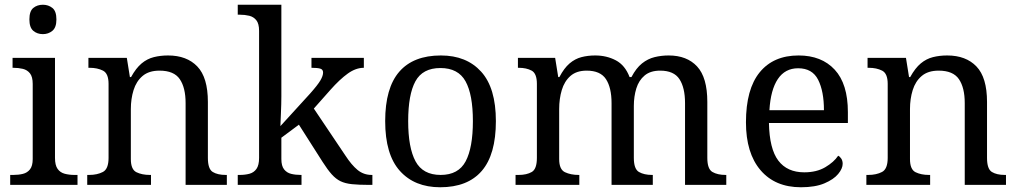

<svg xmlns="http://www.w3.org/2000/svg" viewBox="-20 -780 4292 810"><path d="M23 0V-42H36Q58 -42 76.5 -46.5Q95 -51 106.5 -65.5Q118 -80 118 -109V-426Q118 -456 106.5 -470.5Q95 -485 76.5 -489.5Q58 -494 36 -494H33V-536H212V-114Q212 -83 223 -67.5Q234 -52 253 -47Q272 -42 294 -42H307V0ZM161 -636Q137 -636 120.5 -650Q104 -664 104 -698Q104 -733 120.5 -746.5Q137 -760 161 -760Q184 -760 201 -746.5Q218 -733 218 -698Q218 -664 201 -650Q184 -636 161 -636Z M348 0V-42H356Q390 -42 414 -54.5Q438 -67 438 -114V-426Q438 -470 414.5 -482Q391 -494 358 -494H353V-536H515L528 -455H533Q554 -493 577.5 -512.5Q601 -532 629 -539Q657 -546 689 -546Q768 -546 812.5 -499.5Q857 -453 857 -350V-114Q857 -67 877.5 -54.5Q898 -42 932 -42H937V0H763V-345Q763 -410 738.5 -446Q714 -482 653 -482Q608 -482 581.5 -459.5Q555 -437 543.5 -400Q532 -363 532 -320V-109Q532 -65 555.5 -53.5Q579 -42 612 -42H617V0Z M983 0V-42H991Q1014 -42 1032.5 -47Q1051 -52 1062 -67.5Q1073 -83 1073 -114V-650Q1073 -680 1061.5 -694.5Q1050 -709 1031.5 -713.5Q1013 -718 991 -718H983V-760H1167V-374Q1167 -361 1166.5 -340Q1166 -319 1165 -298Q1164 -277 1163.5 -262.5Q1163 -248 1163 -248L1288 -385Q1320 -421 1331.5 -440.5Q1343 -460 1343 -474Q1343 -487 1331 -490.5Q1319 -494 1294 -494V-536H1515V-494Q1481 -494 1447 -469.5Q1413 -445 1374 -401L1304 -322L1437 -124Q1463 -84 1488.5 -63Q1514 -42 1548 -42H1551V0H1537Q1494 0 1465 -3Q1436 -6 1416.5 -15.5Q1397 -25 1379.5 -44.5Q1362 -64 1341 -97L1241 -254L1167 -199V-109Q1167 -80 1178.5 -65.5Q1190 -51 1208.5 -46.5Q1227 -42 1249 -42H1252V0Z M1837 10Q1729 10 1667 -59Q1605 -128 1605 -269Q1605 -409 1664.5 -477.5Q1724 -546 1840 -546Q1948 -546 2010 -477.5Q2072 -409 2072 -269Q2072 -128 2012.5 -59Q1953 10 1837 10ZM1839 -42Q1914 -42 1944.5 -99.5Q1975 -157 1975 -269Q1975 -381 1944 -437Q1913 -493 1838 -493Q1763 -493 1732.5 -437Q1702 -381 1702 -269Q1702 -157 1733 -99.5Q1764 -42 1839 -42Z M2155 0V-42H2168Q2202 -42 2223.5 -54.5Q2245 -67 2245 -114V-426Q2245 -470 2223 -482Q2201 -494 2168 -494H2165V-536H2322L2335 -455H2340Q2360 -493 2383 -512.5Q2406 -532 2433 -539Q2460 -546 2491 -546Q2539 -546 2578 -525.5Q2617 -505 2636 -455H2644Q2664 -493 2688.5 -512.5Q2713 -532 2741.5 -539Q2770 -546 2801 -546Q2878 -546 2921 -499.5Q2964 -453 2964 -350V-114Q2964 -67 2985.5 -54.5Q3007 -42 3041 -42H3044V0H2870V-345Q2870 -410 2846.5 -446Q2823 -482 2765 -482Q2724 -482 2699.5 -461.5Q2675 -441 2664.5 -407Q2654 -373 2654 -333V-114Q2654 -67 2675.5 -54.5Q2697 -42 2731 -42H2734V0H2560V-345Q2560 -410 2536.5 -446Q2513 -482 2455 -482Q2412 -482 2386.5 -459.5Q2361 -437 2350 -400Q2339 -363 2339 -320V-109Q2339 -65 2363.5 -53.5Q2388 -42 2421 -42H2424V0Z M3359 10Q3250 10 3188.5 -62Q3127 -134 3127 -264Q3127 -404 3185 -475Q3243 -546 3349 -546Q3446 -546 3501.5 -486Q3557 -426 3557 -307V-261H3224Q3226 -152 3263.5 -102.5Q3301 -53 3373 -53Q3425 -53 3461.5 -74.5Q3498 -96 3516 -123Q3523 -120 3529 -111Q3535 -102 3535 -89Q3535 -69 3516 -46Q3497 -23 3458 -6.5Q3419 10 3359 10ZM3456 -315Q3456 -395 3431.5 -443.5Q3407 -492 3347 -492Q3292 -492 3261.5 -446.5Q3231 -401 3226 -315Z M3635 0V-42H3643Q3677 -42 3701 -54.5Q3725 -67 3725 -114V-426Q3725 -470 3701.5 -482Q3678 -494 3645 -494H3640V-536H3802L3815 -455H3820Q3841 -493 3864.5 -512.5Q3888 -532 3916 -539Q3944 -546 3976 -546Q4055 -546 4099.5 -499.5Q4144 -453 4144 -350V-114Q4144 -67 4164.5 -54.5Q4185 -42 4219 -42H4224V0H4050V-345Q4050 -410 4025.5 -446Q4001 -482 3940 -482Q3895 -482 3868.5 -459.5Q3842 -437 3830.5 -400Q3819 -363 3819 -320V-109Q3819 -65 3842.5 -53.5Q3866 -42 3899 -42H3904V0Z"/></svg>

Font: Noto Serif Toto
Style: Regular
Weight: 400
Designer: Monotype Design Team
Foundry: Monotype Imaging Inc.
Version: Version 2.001